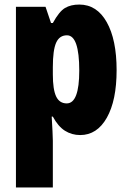

<svg xmlns="http://www.w3.org/2000/svg" viewBox="-20 -583 564 843"><path d="M328 -563Q405 -563 448.5 -486Q492 -409 492 -275Q492 -142 449 -66Q406 10 332 10Q295 10 265 -9Q235 -28 212 -71H207Q209 -34 210.5 -7.5Q212 19 212 35V240H50V-553H180L204 -482H212Q240 -533 265.5 -548Q291 -563 328 -563ZM274 -428Q241 -428 226.5 -395.5Q212 -363 212 -288V-256Q212 -190 226.5 -159.5Q241 -129 273 -129Q328 -129 328 -273Q328 -428 274 -428Z"/></svg>

Font: Noto Sans ExtraCondensed Black
Style: Regular
Weight: 900
Width: 2
Designer: Monotype Design Team
Foundry: Monotype Imaging Inc.
Version: Version 2.013; ttfautohint (v1.8.4.7-5d5b)